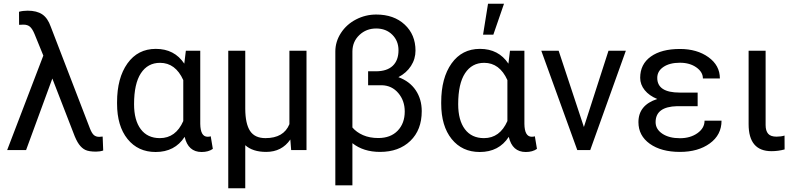

<svg xmlns="http://www.w3.org/2000/svg" viewBox="-20 -798 4229 1021"><path d="M127.4 -741.2Q175.3 -741.2 204.6 -721.7Q233.9 -702.1 250 -655.8L458.5 -114.3Q468.3 -89.4 479.2 -79.8Q490.2 -70.3 507.3 -70.3L525.9 -71.8L528.8 2.4Q511.2 8.3 490.7 8.3Q453.1 8.3 434.1 -0.7Q415 -9.8 399.9 -30.8Q384.8 -51.8 370.6 -90.8L258.3 -380.4L118.7 0H18.1L210.4 -502.4L163.6 -617.2Q152.3 -644.5 139.4 -655.8Q126.5 -667 104.5 -667L81.5 -666L81.1 -735.4Q101.6 -741.2 127.4 -741.2Z M1044.9 -528.3V-139.2Q1045.9 -70.8 1084 -70.8Q1093.3 -70.8 1100.6 -73.2L1111.8 -6.3Q1088.4 10.3 1052.2 10.3Q980.5 10.3 961.9 -70.3Q909.7 10.3 807.6 10.3Q713.9 10.3 658.2 -58.8Q602.5 -127.9 602.5 -247.1V-254.4Q602.5 -383.3 657.7 -460.7Q712.9 -538.1 808.6 -538.1Q907.7 -538.1 960 -459.5L968.3 -528.3ZM692.9 -244.1Q692.9 -158.7 728.5 -111.1Q764.2 -63.5 830.1 -63.5Q914.6 -63.5 954.6 -154.3V-372.1Q913.1 -463.9 831.1 -463.9Q765.6 -463.9 729.2 -408.4Q692.9 -353 692.9 -244.1Z M1284.2 -528.3V-219.2Q1284.7 -139.6 1309.8 -101.6Q1335 -63.5 1391.6 -63.5Q1488.8 -63.5 1519 -137.7V-528.3H1609.9V0H1528.3L1523.9 -56.2Q1478.5 9.8 1395.5 9.8Q1323.7 9.8 1284.2 -25.9V203.1H1193.8V-528.3Z M1980.5 -720.7Q2074.7 -720.7 2132.1 -667.2Q2189.5 -613.8 2189.5 -528.8Q2189.5 -484.4 2165.5 -447.3Q2141.6 -410.2 2098.6 -387.7Q2158.7 -365.7 2190.7 -318.1Q2222.7 -270.5 2222.7 -207Q2222.7 -106.9 2161.9 -48.6Q2101.1 9.8 2001 9.8Q1912.6 9.8 1854 -36.6V187.5H1763.2V-523.9Q1763.2 -576.7 1793 -622.6Q1822.8 -668.5 1873.3 -694.6Q1923.8 -720.7 1980.5 -720.7ZM2099.1 -530.8Q2099.1 -580.6 2065.9 -613.5Q2032.7 -646.5 1980.5 -646.5Q1927.7 -646.5 1891.1 -611.8Q1854.5 -577.1 1854 -524.9V-120.1Q1875.5 -94.7 1910.6 -79.3Q1945.8 -64 1991.7 -64Q2057.1 -64 2094.7 -103Q2132.3 -142.1 2132.3 -205.1Q2132.3 -262.7 2098.1 -303Q2064 -343.3 2010.7 -344.7H1937.5V-418.9H1979Q2037.6 -418.9 2068.4 -448Q2099.1 -477.1 2099.1 -530.8Z M2768.6 -528.3V-139.2Q2769.5 -70.8 2807.6 -70.8Q2816.9 -70.8 2824.2 -73.2L2835.4 -6.3Q2812 10.3 2775.9 10.3Q2704.1 10.3 2685.5 -70.3Q2633.3 10.3 2531.2 10.3Q2437.5 10.3 2381.8 -58.8Q2326.2 -127.9 2326.2 -247.1V-254.4Q2326.2 -383.3 2381.3 -460.7Q2436.5 -538.1 2532.2 -538.1Q2631.3 -538.1 2683.6 -459.5L2691.9 -528.3ZM2416.5 -244.1Q2416.5 -158.7 2452.1 -111.1Q2487.8 -63.5 2553.7 -63.5Q2638.2 -63.5 2678.2 -154.3V-372.1Q2636.7 -463.9 2554.7 -463.9Q2489.3 -463.9 2452.9 -408.4Q2416.5 -353 2416.5 -244.1ZM2575.2 -778.3H2660.2L2603.5 -613.8H2548.8Z M3085 -122.6 3215.8 -528.3H3308.1L3118.7 0H3049.8L2858.4 -528.3H2950.7Z M3466.3 -148.4Q3466.3 -110.8 3502.2 -86.9Q3538.1 -63 3595.7 -63Q3650.9 -63 3688.7 -89.8Q3726.6 -116.7 3726.6 -156.2H3816.9Q3816.9 -80.6 3754.6 -35.4Q3692.4 9.8 3595.7 9.8Q3496.1 9.8 3435.5 -33.4Q3375 -76.7 3375 -148.4Q3375 -239.3 3475.1 -271.5Q3432.1 -289.1 3408.2 -318.8Q3384.3 -348.6 3384.3 -384.3Q3384.3 -456.5 3440.7 -497.1Q3497.1 -537.6 3595.7 -537.6Q3686.5 -537.6 3747.3 -493.9Q3808.1 -450.2 3808.1 -380.9H3717.8Q3717.8 -415 3682.9 -439.7Q3647.9 -464.4 3595.7 -464.4Q3541 -464.4 3508.1 -442.1Q3475.1 -419.9 3475.1 -383.8Q3475.1 -305.7 3594.2 -305.7H3689.9V-233.4H3580.6Q3466.3 -230.5 3466.3 -148.4Z M4051.3 -528.3V-133.3Q4051.3 -102.5 4064.7 -86.9Q4078.1 -71.3 4109.4 -71.3Q4132.8 -71.3 4151.9 -77.1L4152.3 -3.4Q4118.2 5.9 4082.5 5.9Q3960.9 5.9 3960.9 -137.7V-528.3Z"/></svg>

Font: RobotoInd
Style: Regular
Weight: 400
Designer: Google
Version: Version 2.001101; 2014